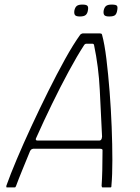

<svg xmlns="http://www.w3.org/2000/svg" viewBox="-20 -819 613 839"><path d="M11 0Q8 0 7.5 -1.5Q7 -3 8 -8Q25 -56 53.5 -123.5Q82 -191 117.5 -267.5Q153 -344 190.5 -419.5Q228 -495 264 -560Q300 -625 331 -668Q334 -670 336.5 -671.5Q339 -673 341 -673H417Q420 -673 422.5 -672Q425 -671 426 -667Q437 -627 445 -561Q453 -495 459 -418.5Q465 -342 468 -264Q471 -186 471 -119.5Q471 -53 467 -9Q467 -3 466 -1.5Q465 0 462 0H429Q426 0 425.5 -1.5Q425 -3 424 -7Q426 -36 427 -75Q428 -114 428 -160Q429 -165 426 -167Q423 -169 417 -169H125Q120 -168 117 -166Q114 -164 111 -158Q93 -114 77 -75Q61 -36 50 -6Q48 -3 47.5 -1.5Q47 0 43 0ZM143 -205H415Q419 -205 422 -208.5Q425 -212 426 -222Q421 -324 416 -425.5Q411 -527 391 -622Q390 -628 383 -628H358Q351 -628 347 -621Q317 -575 280.5 -507.5Q244 -440 207 -364Q170 -288 138 -216Q136 -213 136.5 -209Q137 -205 143 -205ZM364 -773Q362 -760 354.5 -753.5Q347 -747 329 -747Q312 -747 307.5 -753.5Q303 -760 305 -773Q308 -787 315.5 -793Q323 -799 340 -799Q358 -799 362.5 -793Q367 -787 364 -773ZM492 -773Q490 -760 483.5 -753.5Q477 -747 457 -747Q440 -747 435.5 -753.5Q431 -760 433 -773Q436 -787 443.5 -793Q451 -799 468 -799Q488 -799 491.5 -793Q495 -787 492 -773Z"/></svg>

Font: Glory ExtraLight
Style: Italic
Weight: 250
Italic angle: -12°
Version: Version 1.011